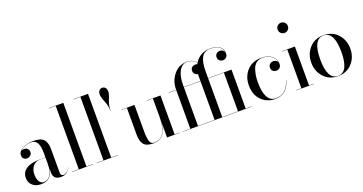

<svg xmlns="http://www.w3.org/2000/svg" viewBox="-39 -1434 4005 2118"><g transform="rotate(-20 1963.5 -375.0)"><path d="M259 -252H321V-305Q321 -462 233 -462Q189 -462 152.5 -447.5Q116 -433 99 -413Q138 -428 162 -411.5Q186 -395 186 -368Q186 -341 167.5 -326Q149 -311 127 -311Q104 -311 89.5 -325.5Q75 -340 75 -366Q75 -411 128.5 -439.5Q182 -468 253 -468Q307 -468 340.5 -455Q374 -442 388.5 -415.5Q403 -389 407 -365.5Q411 -342 411 -305V-42Q411 -2 447 -2Q463 -2 484.5 -18Q506 -34 519 -63H521Q487 10 413 10Q321 10 321 -73V-126Q313 -58 278 -24Q243 10 175 10Q115 10 77.5 -24Q40 -58 40 -113Q40 -178 94.5 -215Q149 -252 259 -252ZM212 -2Q261 -2 291 -45.5Q321 -89 321 -181V-250H259Q204 -250 173 -212Q142 -174 142 -117Q142 -65 160.5 -33.5Q179 -2 212 -2Z M541 -3H622V-747H541V-750H712V-3H792V0H541Z M831 -3H912V-747H831V-750H1002V-3H1082V0H831Z M1220 -681Q1216 -655 1194 -603Q1172 -551 1172 -488H1170Q1170 -551 1148 -603Q1126 -655 1122 -681Q1121 -688 1121 -699Q1121 -728 1135 -744Q1149 -760 1171 -760Q1193 -760 1207 -744Q1221 -728 1221 -699Q1221 -688 1220 -681Z M1747 -3H1807V0H1657V-180Q1642 10 1494 10Q1412 10 1382 -29Q1352 -68 1352 -141V-457H1291V-460H1442V-152Q1442 -76 1454 -35.5Q1466 5 1504 5Q1657 5 1657 -237V-457H1587V-460H1747Z M1841 -3H1931V-457H1841V-460H1931V-462Q1931 -563 1992 -636.5Q2053 -710 2148 -710Q2216 -710 2256 -661Q2318 -760 2443 -760Q2514 -760 2550 -729Q2586 -698 2586 -651Q2586 -622 2569.5 -605.5Q2553 -589 2529 -589Q2507 -589 2490 -603.5Q2473 -618 2473 -643Q2473 -669 2490 -684Q2507 -699 2531 -699Q2552 -699 2565.5 -687Q2579 -675 2581 -660Q2579 -701 2545 -729Q2511 -757 2443 -757Q2366 -757 2336 -701Q2306 -645 2306 -540V-460H2581V-3H2651V0H1841ZM2216 -512Q2216 -530 2217 -539Q2198 -542 2183 -556.5Q2168 -571 2168 -595Q2168 -622 2184.5 -635.5Q2201 -649 2226 -649Q2238 -649 2247 -645Q2250 -652 2255 -659Q2216 -707 2148 -707Q2089 -707 2055 -647Q2021 -587 2021 -490V-460H2216ZM2021 -3H2216V-457H2021ZM2491 -457H2306V-3H2491Z M3097 -360Q3088 -408 3045 -437Q3002 -466 2945 -466Q2903 -466 2873.5 -443.5Q2844 -421 2830.5 -382.5Q2817 -344 2811.5 -307.5Q2806 -271 2806 -230Q2806 5 2936 5Q3059 5 3106 -143H3109Q3063 10 2929 10Q2829 10 2765 -55Q2701 -120 2701 -230Q2701 -332 2763.5 -401Q2826 -470 2935 -470Q3010 -470 3055.5 -433Q3101 -396 3101 -341Q3101 -312 3084.5 -295.5Q3068 -279 3044 -279Q3022 -279 3004.5 -293Q2987 -307 2987 -335Q2987 -360 3004 -375Q3021 -390 3044 -390Q3062 -390 3078.5 -380Q3095 -370 3097 -360Z M3227.5 -657.5Q3210 -675 3210 -700Q3210 -725 3227.5 -742.5Q3245 -760 3270 -760Q3295 -760 3312.5 -742.5Q3330 -725 3330 -700Q3330 -675 3312.5 -657.5Q3295 -640 3270 -640Q3245 -640 3227.5 -657.5ZM3174 -3H3235V-457H3174V-460H3325V-3H3385V0H3174Z M3497 -59.5Q3434 -129 3434 -230Q3434 -331 3497 -400.5Q3560 -470 3663 -470Q3766 -470 3829 -400.5Q3892 -331 3892 -230Q3892 -129 3829 -59.5Q3766 10 3663 10Q3560 10 3497 -59.5ZM3663 -467Q3539 -467 3539 -230Q3539 7 3663 7Q3787 7 3787 -230Q3787 -467 3663 -467Z"/></g></svg>

Font: Bodoni* 72
Style: Regular
Weight: 400
Version: Version 1.003